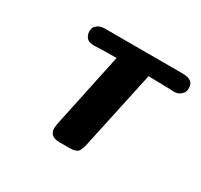

<svg xmlns="http://www.w3.org/2000/svg" viewBox="-105 -592 760 726"><g transform="rotate(30 275.0 -229.0)"><path d="M116.2 -418.9Q116.2 -426.8 118.2 -433.8Q120.1 -440.9 131.1 -449.5Q142.1 -458 161.1 -458H502Q549.8 -458 549.8 -421.9Q549.8 -414.1 547.4 -406.5Q544.9 -398.9 534.4 -390.4Q523.9 -381.8 506.8 -381.8Q503.9 -381.8 497.6 -382.3Q491.2 -382.8 486.8 -382.8H485.8L395 -384.8L321.8 -44.9Q318.8 -33.7 317.9 -29.8Q316.9 -25.9 313.5 -18.6Q310.1 -11.2 305.9 -8.1Q301.8 -4.9 293.5 -2.4Q285.2 0 273.9 0H228Q184.1 0 184.1 -37.1Q184.1 -42 186 -54.2L255.9 -383.8Q221.7 -383.8 199.2 -383.3Q176.8 -382.8 168.9 -382.3Q161.1 -381.8 158.2 -381.8Q134.3 -381.8 125.2 -393.8Q116.2 -405.8 116.2 -418.9Z"/></g></svg>

Font: CMU Sans Serif
Style: BoldOblique
Weight: 700
Italic angle: -12°
Version: Version 0.7.0